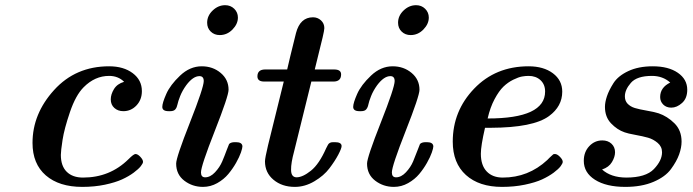

<svg xmlns="http://www.w3.org/2000/svg" viewBox="-20 -713 2685 744"><path d="M106 -159.2Q106 -272 189.5 -364Q272.9 -456.1 402.8 -456.1Q459 -456.1 494.4 -429.4Q529.8 -402.8 529.8 -359.9Q529.8 -326.7 508.8 -304.4Q487.8 -282.2 458 -282.2Q437 -282.2 423.1 -294.7Q409.2 -307.1 409.2 -328.1Q409.2 -347.2 421.6 -367.7Q434.1 -388.2 460.9 -396Q438 -418.9 402.8 -418.9Q347.7 -418.9 304.2 -375Q273.4 -344.2 251.2 -279.1Q229 -213.9 222.4 -170.9Q215.8 -127.9 215.8 -112.8Q215.8 -69.8 238.5 -47.4Q261.2 -24.9 301.8 -24.9Q405.8 -24.9 478 -96.2Q498 -116.2 504.9 -116.2Q513.7 -116.2 523.9 -105.2Q534.2 -94.2 534.2 -85.9Q534.2 -80.1 525.6 -69.1Q517.1 -58.1 498 -43.9Q479 -29.8 452.9 -17.8Q426.8 -5.9 386.5 2.7Q346.2 11.2 298.8 11.2Q209 11.2 157.5 -33.4Q106 -78.1 106 -159.2Z M608.9 -298.8Q608.9 -314 624.3 -348.9Q639.6 -383.8 677.7 -419.9Q715.8 -456.1 761.7 -456.1Q804.7 -456.1 835.2 -430.4Q865.7 -404.8 865.7 -365.2Q865.7 -341.3 812.3 -205.6Q758.8 -69.8 758.8 -44.9Q758.8 -25.9 774.9 -25.9Q794.9 -25.9 813.2 -45.4Q831.5 -64.9 841.1 -87.4Q850.6 -109.9 858.6 -131.8Q866.7 -153.8 867.7 -154.8Q873.5 -161.6 888.7 -162.1H894.5Q918.5 -162.1 919.4 -146Q919.4 -139.2 913.6 -122.1Q907.7 -105 894.8 -82Q881.8 -59.1 864.7 -38.6Q847.7 -18.1 821.8 -3.4Q795.9 11.2 766.6 11.2Q725.6 11.2 694.1 -12.9Q662.6 -37.1 662.6 -79.1Q662.6 -103 716.1 -238.5Q769.5 -374 769.5 -398.9Q769.5 -418 752.9 -418Q728 -418 701.7 -382.8Q686.5 -361.8 678.2 -340.8Q669.9 -319.8 667.7 -308.3Q665.5 -296.9 659.7 -289.6Q653.8 -282.2 639.6 -282.2H634.8Q634.3 -282.2 633.3 -282.2Q608.9 -282.2 608.9 -298.8ZM782.7 -625Q782.7 -651.9 804.2 -672.4Q825.7 -692.9 852.5 -692.9Q873.5 -692.9 887.7 -679Q901.9 -665 901.9 -645Q901.9 -620.1 880.9 -598.6Q859.9 -577.1 831.5 -577.1Q810.5 -577.1 796.6 -590.6Q782.7 -604 782.7 -625Z M977.5 -417Q977.5 -442.9 1005.9 -443.8H1092.8Q1100.6 -479 1127 -585Q1143.1 -646 1192.9 -646Q1210.9 -646 1223.9 -634Q1236.8 -622.1 1236.8 -604Q1236.8 -596.2 1230.2 -568.1Q1223.6 -540 1213.6 -500.5Q1203.6 -460.9 1199.7 -443.8H1274.9Q1301.8 -443.8 1301.8 -424.8Q1301.8 -397.9 1273.9 -397H1186.5L1119.6 -126Q1107.4 -81.1 1107.9 -55.2Q1107.9 -26.4 1128.9 -25.9Q1152.8 -25.9 1184.8 -51.5Q1216.8 -77.1 1243.7 -138.2Q1248.5 -147.9 1251.2 -152.6Q1253.9 -157.2 1258.8 -159.7Q1263.7 -162.1 1271.5 -162.1H1277.8Q1303.7 -162.1 1303.7 -147Q1303.7 -138.2 1290.8 -113.5Q1277.8 -88.9 1256.3 -60.5Q1234.9 -32.2 1198.2 -10.5Q1161.6 11.2 1122.6 11.2Q1072.8 11.2 1039.8 -16.4Q1006.8 -43.9 1006.8 -87.9Q1006.8 -100.1 1018.6 -149.9L1079.6 -397H1003.9Q977.5 -397 977.5 -417Z M1348.6 -298.8Q1348.6 -314 1364 -348.9Q1379.4 -383.8 1417.5 -419.9Q1455.6 -456.1 1501.5 -456.1Q1544.4 -456.1 1575 -430.4Q1605.5 -404.8 1605.5 -365.2Q1605.5 -341.3 1552 -205.6Q1498.5 -69.8 1498.5 -44.9Q1498.5 -25.9 1514.6 -25.9Q1534.7 -25.9 1553 -45.4Q1571.3 -64.9 1580.8 -87.4Q1590.3 -109.9 1598.4 -131.8Q1606.4 -153.8 1607.4 -154.8Q1613.3 -161.6 1628.4 -162.1H1634.3Q1658.2 -162.1 1659.2 -146Q1659.2 -139.2 1653.3 -122.1Q1647.5 -105 1634.5 -82Q1621.6 -59.1 1604.5 -38.6Q1587.4 -18.1 1561.5 -3.4Q1535.6 11.2 1506.3 11.2Q1465.3 11.2 1433.8 -12.9Q1402.3 -37.1 1402.3 -79.1Q1402.3 -103 1455.8 -238.5Q1509.3 -374 1509.3 -398.9Q1509.3 -418 1492.7 -418Q1467.8 -418 1441.4 -382.8Q1426.3 -361.8 1418 -340.8Q1409.7 -319.8 1407.5 -308.3Q1405.3 -296.9 1399.4 -289.6Q1393.6 -282.2 1379.4 -282.2H1374.5Q1374 -282.2 1373 -282.2Q1348.6 -282.2 1348.6 -298.8ZM1522.5 -625Q1522.5 -651.9 1543.9 -672.4Q1565.4 -692.9 1592.3 -692.9Q1613.3 -692.9 1627.4 -679Q1641.6 -665 1641.6 -645Q1641.6 -620.1 1620.6 -598.6Q1599.6 -577.1 1571.3 -577.1Q1550.3 -577.1 1536.4 -590.6Q1522.5 -604 1522.5 -625Z M1734.4 -164.1Q1734.4 -283.2 1817.4 -369.6Q1900.4 -456.1 2028.3 -456.1Q2086.4 -456.1 2122.6 -429Q2158.7 -401.9 2158.7 -357.9Q2158.7 -300.8 2107.4 -263.2Q2046.4 -218.3 1881.3 -217.8H1859.4Q1843.3 -147.9 1843.3 -117.2Q1843.3 -72.3 1866 -48.6Q1888.7 -24.9 1928.2 -24.9Q2027.3 -24.9 2100.6 -92.8Q2104.5 -96.7 2108.9 -101.3Q2113.3 -106 2116 -107.9Q2118.7 -109.9 2121.1 -112.5Q2123.5 -115.2 2125.5 -115.7Q2127.4 -116.2 2130.4 -116.2Q2139.2 -116.2 2149.9 -105.2Q2160.6 -94.2 2160.6 -85.9Q2160.6 -80.1 2152.6 -69.1Q2144.5 -58.1 2125.5 -43.9Q2106.4 -29.8 2080.6 -17.8Q2054.7 -5.9 2013.7 2.7Q1972.7 11.2 1925.3 11.2Q1836.4 11.2 1785.4 -34.9Q1734.4 -81.1 1734.4 -164.1ZM1869.6 -253.9Q2092.3 -253.9 2092.3 -358.4Q2092.3 -385.7 2074.5 -402.3Q2056.6 -418.9 2028.3 -418.9Q2016.1 -418.9 2002.7 -416.5Q1989.3 -414.1 1968.8 -404.1Q1948.2 -394 1930.9 -377.4Q1913.6 -360.8 1896.5 -328.9Q1879.4 -296.9 1869.6 -253.9Z M2242.2 -89.8Q2242.2 -124 2263.2 -146.5Q2284.2 -168.9 2314 -168.9Q2335.9 -168.9 2349.6 -156Q2363.3 -143.1 2363.3 -123Q2363.3 -105 2351.3 -85Q2339.4 -64.9 2313 -56.2Q2347.2 -25.4 2406.2 -24.9Q2482.4 -24.9 2513.9 -57.9Q2545.4 -90.8 2545.4 -123Q2545.4 -145 2528.3 -159.4Q2511.2 -173.8 2491.2 -179.4Q2471.2 -185.1 2441.7 -190.4Q2412.1 -195.8 2400.4 -200.2Q2371.6 -210 2347.9 -234.9Q2324.2 -259.8 2324.2 -298.8Q2324.2 -316.9 2331.8 -339.8Q2339.4 -362.8 2357.2 -390.9Q2375 -418.9 2414.6 -437.5Q2454.1 -456.1 2509.3 -456.1Q2570.3 -456.1 2606.7 -430.9Q2643.1 -405.8 2643.1 -365.2Q2643.1 -332 2623 -314Q2603 -295.9 2581.1 -295.9Q2562 -295.9 2550 -307.9Q2538.1 -319.8 2538.1 -336.9Q2538.1 -374 2577.1 -393.1Q2548.3 -418.9 2506.3 -418.9Q2448.2 -418.9 2424.8 -392.1Q2401.4 -365.2 2401.4 -339.8Q2401.4 -322.8 2411.1 -312Q2422.4 -299.8 2440.2 -294.4Q2458 -289.1 2485.6 -284.4Q2513.2 -279.8 2532.2 -273.9Q2565.4 -262.7 2593.3 -235.4Q2621.1 -208 2621.1 -164.1Q2621.1 -141.1 2611.6 -114.5Q2602.1 -87.9 2580.1 -57.9Q2558.1 -27.8 2512.2 -8.3Q2466.3 11.2 2403.3 11.2Q2329.1 11.2 2285.6 -16.4Q2242.2 -43.9 2242.2 -89.8Z"/></svg>

Font: CMU Serif
Style: BoldItalic
Weight: 700
Italic angle: -14.04°
Version: Version 0.7.0